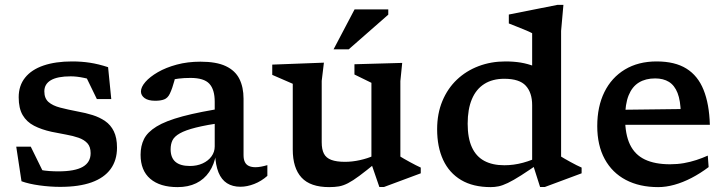

<svg xmlns="http://www.w3.org/2000/svg" viewBox="-20 -755 2971 786"><path d="M275 -503.5Q314 -503.5 348.2 -498.2Q382.5 -493 422.5 -480L435.5 -349.5H376.5L317 -472L385 -418Q354 -430 324 -436.2Q294 -442.5 269.5 -442.5Q215.5 -442.5 188.5 -426.8Q161.5 -411 161.5 -381Q161.5 -352.5 178.5 -337.5Q195.5 -322.5 226.2 -314.5Q257 -306.5 298.5 -298.5Q330 -293 358.8 -284Q387.5 -275 410.2 -259.5Q433 -244 446 -217.5Q459 -191 459 -150.5Q459 -99 432.8 -63Q406.5 -27 355 -8.5Q303.5 10 226.5 10Q185.5 10 141.8 4Q98 -2 68 -13L46.5 -154.5H106L173 -18L107 -69.5Q125 -63.5 144 -59.8Q163 -56 182 -54.8Q201 -53.5 219 -53.5Q286.5 -53.5 318.8 -72Q351 -90.5 351 -128Q351 -154 337.8 -168.5Q324.5 -183 301.8 -191Q279 -199 250.5 -204Q222 -209 191 -215.5Q150 -224.5 119.5 -240.2Q89 -256 72.8 -283.8Q56.5 -311.5 56.5 -357Q56.5 -404.5 82.8 -437.2Q109 -470 158.2 -486.8Q207.5 -503.5 275 -503.5Z M908.5 -314.5 896 -254Q825 -243.5 782 -232.8Q739 -222 716.5 -209.2Q694 -196.5 686.2 -180.8Q678.5 -165 678.5 -144Q678.5 -109.5 698.2 -92.5Q718 -75.5 757.5 -75.5Q786.5 -75.5 809.5 -86Q832.5 -96.5 845.8 -114.8Q859 -133 859 -155.5V-338.5Q859 -388.5 837 -412.2Q815 -436 760 -436Q733 -436 710.8 -433.2Q688.5 -430.5 669.5 -425L702 -460.5Q698 -440 693.8 -424.2Q689.5 -408.5 685 -395.5Q680.5 -382.5 675 -371Q666.5 -353.5 652 -348Q637.5 -342.5 615.5 -342.5Q586.5 -342.5 571.8 -353.5Q557 -364.5 557 -380.5Q557 -398.5 575.2 -419.5Q593.5 -440.5 626.2 -459.5Q659 -478.5 703.5 -490.5Q748 -502.5 800.5 -502.5Q866 -502.5 904.5 -484.2Q943 -466 960 -432Q977 -398 977 -351V-120Q977 -102.5 982.5 -91.5Q988 -80.5 999 -75.5Q1010 -70.5 1026 -70.5Q1036.5 -70.5 1048.8 -72.8Q1061 -75 1074.5 -79V-35Q1049.5 -13 1020.5 -1.8Q991.5 9.5 964 9.5Q932 9.5 909.2 -5Q886.5 -19.5 874.5 -49Q862.5 -78.5 860.5 -124L865 -126.5Q857.5 -82 836.5 -51.2Q815.5 -20.5 783 -4.8Q750.5 11 707 11Q635 11 595.2 -23Q555.5 -57 555.5 -121.5Q555.5 -157.5 569.5 -185.8Q583.5 -214 620.8 -237Q658 -260 727.8 -278.8Q797.5 -297.5 908.5 -314.5Z M1297 -172.5Q1297 -143.5 1306 -126Q1315 -108.5 1336.2 -100.5Q1357.5 -92.5 1392.5 -92.5Q1422 -92.5 1453.5 -99.5Q1485 -106.5 1509 -117.5L1520 -89.5Q1478.5 -55.5 1451.2 -35.2Q1424 -15 1404.5 -5Q1385 5 1367.5 8Q1350 11 1327.5 11Q1250.5 11 1214.5 -28Q1178.5 -67 1178.5 -143V-412L1094.5 -448.5V-490.5L1306 -498.5L1297 -424ZM1533 10.5 1500.5 -84V-416L1431 -450V-492L1626.5 -497.5L1619 -423V-114Q1623.5 -111 1634 -105Q1644.5 -99 1657.2 -92Q1670 -85 1682.2 -78.8Q1694.5 -72.5 1702.5 -69V-45.5L1552 10.5ZM1345.5 -553 1431.5 -716.5H1569.5V-695L1407.5 -553Z M2158.5 -324.5Q2158.5 -375.5 2132.5 -404Q2106.5 -432.5 2044.5 -432.5Q1996 -432.5 1962.5 -411.2Q1929 -390 1911.8 -349Q1894.5 -308 1894.5 -248.5Q1894.5 -190 1911.8 -152.2Q1929 -114.5 1962.5 -96.5Q1996 -78.5 2044.5 -78.5Q2083 -78.5 2121 -88.8Q2159 -99 2197 -118.5V-93.5Q2147 -58.5 2114 -37.5Q2081 -16.5 2059 -6Q2037 4.5 2020.8 7.8Q2004.5 11 1989 11Q1916.5 11 1867.8 -18Q1819 -47 1794.2 -100.2Q1769.5 -153.5 1769.5 -226Q1769.5 -290 1791 -341.5Q1812.5 -393 1850.5 -429Q1888.5 -465 1939.2 -484.2Q1990 -503.5 2049 -503.5Q2083 -503.5 2111.8 -498.8Q2140.5 -494 2169 -483Q2197.5 -472 2229.5 -453.5L2158.5 -433.5V-619Q2152.5 -622.5 2135.2 -630Q2118 -637.5 2097.8 -645.2Q2077.5 -653 2063 -659V-695.5L2261.5 -735H2286.5L2277 -628.5V-114Q2281.5 -111 2292 -105Q2302.5 -99 2315.2 -92Q2328 -85 2340.2 -78.8Q2352.5 -72.5 2361 -69V-45.5L2210.5 10.5H2191L2158.5 -91.5Z M2668 -503.5Q2743 -503.5 2790 -474.2Q2837 -445 2860.2 -387.2Q2883.5 -329.5 2886 -244H2516L2514.5 -305.5L2802 -309L2767 -291Q2766 -343 2753.8 -374.2Q2741.5 -405.5 2718.5 -419.8Q2695.5 -434 2662 -434Q2623 -434 2595.5 -417.2Q2568 -400.5 2553.5 -364.8Q2539 -329 2539 -271Q2539 -205 2559 -163.2Q2579 -121.5 2620 -102Q2661 -82.5 2723 -82.5Q2753 -82.5 2779.8 -87.2Q2806.5 -92 2831 -100Q2855.5 -108 2877.5 -118L2881 -71Q2846.5 -45 2810.8 -26.5Q2775 -8 2740.5 1.5Q2706 11 2674.5 11Q2598 11 2542 -18.5Q2486 -48 2455.5 -104Q2425 -160 2425 -239Q2425 -318.5 2454.2 -378Q2483.5 -437.5 2538.2 -470.5Q2593 -503.5 2668 -503.5Z"/></svg>

Font: Newsreader 9pt Medium
Style: Regular
Weight: 500
Designer: Hugues Gentile
Foundry: Production Type
Version: Version 1.003